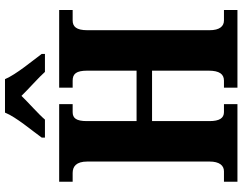

<svg xmlns="http://www.w3.org/2000/svg" viewBox="-121 -850 971 769"><g transform="rotate(-90 364.5 -465.5)"><path d="M198 -784V-771H270C291 -796 338 -837 365 -865C391 -838 442 -793 461 -771H533V-784C505 -822 451 -886 432 -931H298C280 -886 225 -822 198 -784ZM21 0H332V-54H300C276 -54 264 -72 264 -112V-342H466V-116C466 -72 452 -54 426 -54H398V0H709V-54H667C644 -54 628 -71 628 -112V-601C628 -646 643 -660 667 -660H709V-714H398V-660H426C453 -660 466 -646 466 -601V-404H264V-603C264 -646 276 -660 300 -660H332V-714H21V-660H56C82 -660 102 -646 102 -601V-112C102 -72 86 -54 63 -54H21Z"/></g></svg>

Font: Noto Serif Condensed ExtraBold
Style: Regular
Weight: 800
Width: 3
Designer: Monotype Design Team
Foundry: Monotype Imaging Inc.
Version: Version 2.013